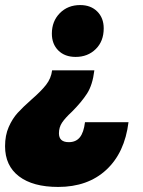

<svg xmlns="http://www.w3.org/2000/svg" viewBox="-51 -575 566 759"><path d="M154 -442Q154 -491 185.5 -523Q217 -555 266 -555Q308 -555 333.5 -529.5Q359 -504 359 -463Q359 -412 327.5 -381Q296 -350 248 -350Q205 -350 179.5 -375.5Q154 -401 154 -442ZM179 164Q79 164 24 122Q-31 80 -31 3Q-31 -40 -16.5 -73Q-2 -106 19 -129Q40 -152 74 -182Q111 -214 131 -239.5Q151 -265 155 -297H322Q315 -239 293 -205Q271 -171 233 -133Q207 -109 194.5 -90.5Q182 -72 182 -48Q182 -13 221 -13Q249 -13 264.5 -32Q280 -51 285 -92H457Q442 29 369 96.5Q296 164 179 164Z"/></svg>

Font: TypoPRO Montserrat
Style: Italic
Weight: 900
Italic angle: -11.3°
Designer: Julieta Ulanovsky
Foundry: Julieta Ulanovsky
Version: Version 6.001